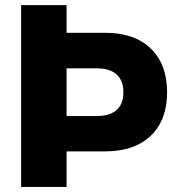

<svg xmlns="http://www.w3.org/2000/svg" viewBox="-20 -739 703 759"><path d="M63.5 -718.8H243.2V-609.4H395.5Q511.7 -609.4 576.2 -546.9Q640.6 -484.4 640.6 -374Q640.6 -264.6 576.2 -202.6Q511.7 -140.6 395.5 -140.6H243.2V0H63.5ZM363.3 -280.3Q414.1 -280.3 440.9 -304.2Q467.8 -328.1 467.8 -374Q467.8 -420.9 440.9 -444.8Q414.1 -468.8 363.3 -468.8H243.2V-280.3Z"/></svg>

Font: Min Sans Black
Style: Regular
Weight: 900
Designer: Jinseong-Kim, NotoSansCJK, Nunito
Foundry: Jinseong-Kim
Version: Version 1.000